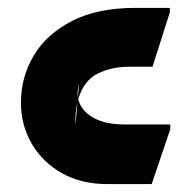

<svg xmlns="http://www.w3.org/2000/svg" viewBox="-20 -466 486 486"><path d="M33 -206Q33 -271 65.5 -325.5Q98 -380 162.5 -413Q227 -446 321 -446H410V-435L366 -297H306Q262 -297 227 -279.5Q192 -262 178 -215Q185 -186 215.5 -168.5Q246 -151 294 -151H411V-139L364 0H252Q186 0 137 -27.5Q88 -55 60.5 -102Q33 -149 33 -206ZM180 -254Q175 -236 177 -219ZM171 -149 176 -207Q170 -182 171 -149Z"/></svg>

Font: Kufam
Style: Bold
Weight: 700
Designer: Wael Morcos, Artur Schmal
Foundry: Original Type
Version: Version 1.300; ttfautohint (v1.8.3)